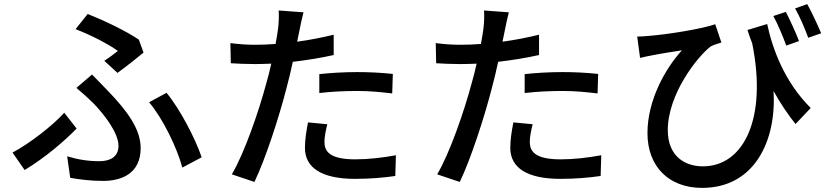

<svg xmlns="http://www.w3.org/2000/svg" viewBox="-20 -849 4040 935"><path d="M552 -494C590 -521 654 -572 679 -593L656 -656C593 -699 485 -750 407 -781L348 -707C424 -678 510 -633 554 -601C539 -589 513 -569 488 -553ZM322 17C367 25 423 32 482 32C568 32 665 -1 665 -128C665 -218 603 -306 504 -408C480 -433 455 -459 428 -486L352 -421C381 -397 413 -368 436 -345C486 -293 557 -203 557 -139C557 -82 512 -64 464 -64C408 -64 359 -72 307 -88ZM962 -83C932 -173 856 -319 791 -397L706 -351C774 -271 842 -129 868 -33ZM353 -223 293 -300C236 -237 124 -150 41 -106L100 -21C201 -82 296 -164 353 -223Z M1535 -396C1596 -403 1657 -406 1722 -406C1781 -406 1840 -400 1890 -394L1893 -489C1837 -495 1777 -498 1720 -498C1656 -498 1588 -494 1535 -488ZM1605 -680C1548 -666 1487 -654 1427 -646L1439 -704C1443 -724 1451 -764 1458 -789L1337 -798C1339 -776 1338 -740 1334 -708C1332 -690 1327 -664 1322 -635C1287 -632 1254 -631 1223 -631C1185 -631 1150 -633 1102 -639L1104 -541C1140 -539 1176 -537 1222 -537C1247 -537 1273 -538 1301 -539C1294 -507 1286 -474 1277 -444C1240 -305 1169 -101 1109 0L1219 37C1273 -75 1339 -279 1375 -419C1386 -461 1397 -505 1406 -548C1474 -556 1543 -567 1605 -581ZM1480 -253C1472 -212 1465 -170 1465 -129C1465 -31 1548 22 1709 22C1784 22 1850 16 1905 8L1908 -93C1843 -81 1775 -73 1710 -73C1584 -73 1560 -113 1560 -158C1560 -182 1566 -213 1574 -244Z M2535 -396C2596 -403 2657 -406 2722 -406C2781 -406 2840 -400 2890 -394L2893 -489C2837 -495 2777 -498 2720 -498C2656 -498 2588 -494 2535 -488ZM2605 -680C2548 -666 2487 -654 2427 -646L2439 -704C2443 -724 2451 -764 2458 -789L2337 -798C2339 -776 2338 -740 2334 -708C2332 -690 2327 -664 2322 -635C2287 -632 2254 -631 2223 -631C2185 -631 2150 -633 2102 -639L2104 -541C2140 -539 2176 -537 2222 -537C2247 -537 2273 -538 2301 -539C2294 -507 2286 -474 2277 -444C2240 -305 2169 -101 2109 0L2219 37C2273 -75 2339 -279 2375 -419C2386 -461 2397 -505 2406 -548C2474 -556 2543 -567 2605 -581ZM2480 -253C2472 -212 2465 -170 2465 -129C2465 -31 2548 22 2709 22C2784 22 2850 16 2905 8L2908 -93C2843 -81 2775 -73 2710 -73C2584 -73 2560 -113 2560 -158C2560 -182 2566 -213 2574 -244Z M3979 -687C3961 -729 3933 -790 3911 -829L3852 -808C3875 -768 3899 -711 3916 -665ZM3871 -649C3856 -690 3827 -751 3807 -791L3746 -771C3768 -731 3792 -673 3809 -627ZM3620 -703C3627 -680 3635 -659 3643 -638C3717 -274 3603 -39 3403 -39C3312 -39 3232 -91 3232 -215C3232 -391 3376 -573 3441 -623C3456 -631 3479 -637 3493 -642L3463 -731C3402 -709 3231 -681 3137 -674C3119 -672 3099 -671 3083 -671L3097 -567C3119 -572 3135 -576 3153 -579C3191 -587 3257 -597 3301 -604C3221 -517 3133 -362 3133 -201C3133 -38 3237 66 3399 66C3656 66 3762 -166 3747 -406C3780 -346 3816 -293 3854 -245L3928 -323C3799 -452 3742 -611 3716 -732Z"/></svg>

Font: Noto Sans CJK JP Medium
Style: Regular
Weight: 500
Designer: Ryoko NISHIZUKA (kana & ideographs); Paul D. Hunt (Latin, Greek & Cyrillic); Wenlong ZHANG (bopomofo); Sandoll Communica
Foundry: Adobe Systems Incorporated
Version: Version 1.004;PS 1.004;hotconv 1.0.82;makeotf.lib2.5.63406